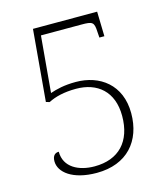

<svg xmlns="http://www.w3.org/2000/svg" viewBox="-109 -798 776 893"><g transform="rotate(-15 279.5 -352.0)"><path d="M247 10C394 10 473 -84 473 -217C473 -355 376 -424 261 -424C204 -424 167 -414 137 -404L161 -675H356C409 -675 417 -671 419 -623L421 -595H445L442 -714H133L103 -370L120 -365C153 -382 196 -393 254 -393C356 -393 429 -334 429 -216C429 -93 362 -22 245 -22C170 -22 101 -55 101 -131C84 -131 70 -121 70 -93C70 -40 131 10 247 10Z"/></g></svg>

Font: Noto Serif Ethiopic ExtraLight
Style: Regular
Weight: 200
Designer: Monotype Design Team
Foundry: Monotype Imaging Inc.
Version: Version 2.102